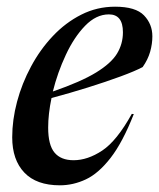

<svg xmlns="http://www.w3.org/2000/svg" viewBox="-20 -543 476 574"><path d="M380 -202Q346.5 -117 310.5 -70.8Q274.5 -24.5 236.8 -6.8Q199 11 159 11Q89 11 52.8 -27Q16.5 -65 16.5 -132.5Q16.5 -184.5 31 -239Q45.5 -293.5 72.8 -344.2Q100 -395 138 -435.2Q176 -475.5 223 -499.2Q270 -523 324 -523Q385.5 -523 410.5 -497Q435.5 -471 435.5 -434.5Q435.5 -411.5 428.8 -388Q422 -364.5 406.5 -342.5Q384 -330.5 340.5 -314.5Q297 -298.5 242.8 -281.5Q188.5 -264.5 134 -250Q124 -202 124 -161.5Q124 -109.5 143 -86.8Q162 -64 200 -64Q242 -64 285.5 -92.8Q329 -121.5 374 -202.5ZM305.5 -500Q267.5 -500 234.5 -466Q201.5 -432 176.8 -379Q152 -326 138 -269.5Q222 -298.5 267.2 -326.2Q312.5 -354 330 -383Q347.5 -412 347.5 -446.5Q347.5 -500 305.5 -500Z"/></svg>

Font: Newsreader Display Medium
Style: Italic
Weight: 500
Italic angle: -17°
Designer: Hugues Gentile
Foundry: Production Type
Version: Version 1.001